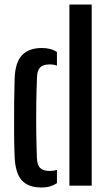

<svg xmlns="http://www.w3.org/2000/svg" viewBox="-20 -820 478 848"><path d="M286.5 0V-800H385V0ZM44.5 -129Q42.5 -178.5 42.2 -240.8Q42 -303 42.5 -364Q43 -425 44.5 -471Q47 -545.5 77.8 -576.8Q108.5 -608 164.5 -608Q206 -608 231.5 -590V-530Q217 -535.5 199.5 -535.5Q170.5 -535.5 157.5 -522.2Q144.5 -509 143.5 -481Q141 -421.5 140.2 -358Q139.5 -294.5 140.2 -234Q141 -173.5 143 -123.5Q144 -91 157.5 -78Q171 -65 199.5 -65Q218 -65 231.5 -70V-11Q218 -2 201.5 3Q185 8 162.5 8Q104.5 8 76 -23.8Q47.5 -55.5 44.5 -129Z"/></svg>

Font: Big Shoulders Stencil Text SemiBold
Style: Regular
Weight: 600
Designer: Patric King
Foundry: XO Type Co
Version: Version 1.000